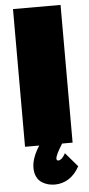

<svg xmlns="http://www.w3.org/2000/svg" viewBox="-60 -735 453 974"><g transform="rotate(-5 166.0 -248.5)"><path d="M44.9 0V-701.2H287.1V0H233.9Q198.2 55.7 198.2 74.2Q198.2 84 207 84Q223.6 84 240.2 56.2L243.2 49.8L305.2 122.1L303.2 125Q281.7 163.6 249.8 183.8Q217.8 204.1 179.2 204.1Q161.6 204.1 145 199.7Q128.4 195.3 112.8 185.3Q97.2 175.3 87.6 156Q78.1 136.7 78.1 110.8Q78.1 60.5 117.2 0Z"/></g></svg>

Font: Trueno UltraBlack
Style: Regular
Weight: 950
Designer: Julieta Ulanovsky
Foundry: Julieta Ulanovsky
Version: Version 3.001b | FøM Fix